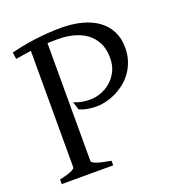

<svg xmlns="http://www.w3.org/2000/svg" viewBox="-118 -726 758 822"><g transform="rotate(-20 261.5 -315.0)"><path d="M24.4 0V-21Q57.6 -27.8 76.4 -35.9Q95.2 -43.9 95.2 -50.8V-581.1Q77.1 -578.6 59.3 -575.9Q41.5 -573.2 24.4 -570.3L20 -600.6Q43.5 -606.9 71 -612.3Q98.6 -617.7 128.4 -621.6Q158.2 -625.5 188.7 -627.7Q219.2 -629.9 249 -629.9Q301.8 -629.9 344.2 -618.7Q386.7 -607.4 416.7 -585.4Q446.8 -563.5 463.1 -531.2Q479.5 -499 479.5 -457Q479.5 -423.3 470 -395.5Q460.4 -367.7 444.6 -345.9Q428.7 -324.2 408.2 -308.3Q387.7 -292.5 365.5 -282Q343.3 -271.5 321 -266.4Q298.8 -261.2 279.8 -261.2Q233.9 -261.2 201.2 -275.9L189.9 -313Q210.4 -303.7 229.2 -301Q248 -298.3 265.1 -298.3Q287.6 -298.3 312 -307.1Q336.4 -315.9 356.9 -333.3Q377.4 -350.6 390.6 -376.5Q403.8 -402.3 403.8 -437Q403.8 -477.1 389.4 -505.9Q375 -534.7 350.1 -553Q325.2 -571.3 292 -580.1Q258.8 -588.9 221.2 -588.9Q209 -588.9 197 -588.6Q185.1 -588.4 173.3 -587.9V-50.8Q173.3 -47.9 177.2 -44.4Q181.2 -41 190.7 -37.1Q200.2 -33.2 216.8 -29.3Q233.4 -25.4 258.8 -21V0Z"/></g></svg>

Font: Gentium
Style: Regular
Weight: 400
Designer: J. Victor Gaultney
Version: Version 1.03; 2011; OFL 1.1 release